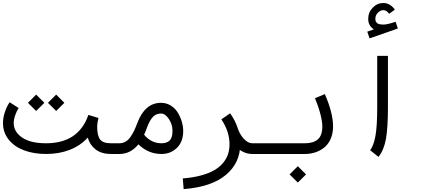

<svg xmlns="http://www.w3.org/2000/svg" viewBox="-228 -1040 2899 1312"><path d="M-162.1 -341.3 -100.6 -301.8Q-113.8 -282.2 -124 -252.7Q-134.3 -223.1 -134.3 -198.7Q-134.3 -140.1 -77.6 -100.6Q-21 -61 86.9 -61Q308.6 -61 376 -254.9L444.8 -233.9Q436 -200.2 436 -174.8Q436 -113.8 455.6 -87.4Q475.1 -61 530.3 -61V12.2Q465.8 12.2 426 -18.3Q386.2 -48.8 371.6 -99.6Q321.3 -44.4 248.5 -16.1Q175.8 12.2 86.9 12.2Q2.9 12.2 -63.5 -12.7Q-129.9 -37.6 -168.7 -85.9Q-207.5 -134.3 -207.5 -198.7Q-207.5 -235.4 -194.8 -273.9Q-182.1 -312.5 -162.1 -341.3ZM99.6 -337.4 155.8 -393.6 211.9 -337.4 155.8 -281.7ZM-37.1 -337.4 19 -393.6 75.2 -337.4 19 -281.7Z M530.3 -61H588.4Q611.3 -61 630.6 -72.5Q649.9 -84 664.6 -105.7Q679.2 -127.4 689 -147.9Q698.7 -168.5 709.5 -197.3Q761.7 -337.4 872.1 -337.4Q909.2 -337.4 939.5 -318.4Q969.7 -299.3 987.5 -269.5Q1005.4 -239.7 1014.6 -207.5Q1023.9 -175.3 1023.9 -146Q1023.9 -70.8 980.7 -29.3Q937.5 12.2 876 12.2Q784.7 12.2 717.8 -53.7Q664.1 12.2 588.4 12.2H530.3Q515.1 12.2 504.4 1.5Q493.7 -9.3 493.7 -24.4Q493.7 -39.6 504.4 -50.3Q515.1 -61 530.3 -61ZM756.8 -119.6Q804.7 -61 876 -61Q911.6 -61 931.2 -79.8Q950.7 -98.6 950.7 -146Q950.7 -189.9 925.8 -227.1Q900.9 -264.2 872.1 -264.2Q839.4 -264.2 817.6 -241.9Q795.9 -219.7 777.8 -171.9Q768.1 -144 756.8 -119.6Z M1590.8 -61V12.2H1496.1Q1461.4 12.2 1431.4 -3.2Q1401.4 -18.6 1380.9 -43.7Q1360.4 -68.8 1346.4 -95.2Q1332.5 -121.6 1324.2 -149.4L1394.5 -169.9Q1407.7 -125 1436.8 -93Q1465.8 -61 1496.1 -61ZM1284.7 -224.6 1344.7 -265.6Q1413.6 -169.4 1413.6 -54.2Q1413.6 72.8 1315.7 155Q1217.8 237.3 1026.9 252.4L1021 179.2Q1090.8 173.8 1145.5 158.9Q1200.2 144 1236.6 122.8Q1272.9 101.6 1296.4 73.2Q1319.8 44.9 1330.1 13.7Q1340.3 -17.6 1340.3 -54.2Q1340.3 -141.1 1284.7 -224.6Z M1590.8 -61H1855.5Q1913.1 -61 1943.8 -87.6Q1974.6 -114.3 1974.6 -176.3Q1974.6 -209 1961.2 -261Q1947.8 -313 1924.3 -369.1L1991.7 -397Q2047.9 -268.1 2047.9 -176.3Q2047.9 -128.9 2032 -92Q2016.1 -55.2 1989 -33Q1961.9 -10.7 1928 0.7Q1894 12.2 1855.5 12.2H1590.8Q1575.7 12.2 1564.9 1.5Q1554.2 -9.3 1554.2 -24.4Q1554.2 -39.6 1564.9 -50.3Q1575.7 -61 1590.8 -61ZM1751 151.9 1807.1 95.7 1863.3 151.9 1807.1 207.5Z M2392.6 -872.1Q2418 -872.1 2475.1 -891.1L2490.7 -845.2L2297.4 -777.8L2281.7 -823.7L2326.7 -839.4Q2288.1 -863.8 2288.1 -910.6Q2288.1 -955.6 2318.8 -987.5Q2349.6 -1019.5 2391.1 -1019.5Q2437.5 -1019.5 2470.2 -974.1L2431.2 -945.8Q2413.1 -970.7 2391.1 -970.7Q2371.1 -970.7 2354 -953.1Q2336.9 -935.5 2336.9 -910.6Q2336.9 -893.1 2348.4 -882.6Q2359.9 -872.1 2392.6 -872.1ZM2358.4 32.2 2301.3 -13.2Q2325.7 -45.4 2337.6 -111.6Q2349.6 -177.7 2349.6 -309.6V-658.2H2422.9Q2422.9 -658.2 2422.9 -309.6Q2422.9 -166.5 2409.4 -91.1Q2396 -15.6 2358.4 32.2Z"/></svg>

Font: AzarMehrMonospaced
Style: SansBold
Weight: 1
Designer: Amin Abedi
Version: Version 1.00